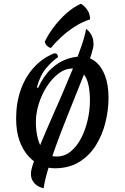

<svg xmlns="http://www.w3.org/2000/svg" viewBox="-20 -872 657 1012"><path d="M268 15Q232 15 196 -0.5Q160 -16 130.5 -48Q101 -80 83 -129.5Q65 -179 65 -247Q65 -330 89.5 -399Q114 -468 159.5 -517.5Q205 -567 266 -591Q277 -591 281.5 -585Q286 -579 286 -571Q255 -550 223.5 -513Q192 -476 174 -411L181 -409Q210 -472 248.5 -508Q287 -544 328 -559Q369 -574 405 -574Q449 -574 482 -548Q515 -522 533.5 -473.5Q552 -425 552 -357Q552 -293 536 -227.5Q520 -162 486 -107Q452 -52 398 -18.5Q344 15 268 15ZM278 -47Q320 -47 352.5 -73.5Q385 -100 407.5 -143.5Q430 -187 442 -239Q454 -291 454 -341Q454 -430 428.5 -470.5Q403 -511 363 -511Q324 -511 289.5 -485Q255 -459 227.5 -417Q200 -375 184.5 -325Q169 -275 169 -228Q169 -181 180 -139.5Q191 -98 215 -72.5Q239 -47 278 -47ZM434 -720Q434 -720 440 -715Q446 -710 454 -700Q462 -690 467.5 -674.5Q473 -659 473 -638Q473 -622 460.5 -582.5Q448 -543 426 -488Q404 -433 378 -368Q352 -303 325 -235Q298 -167 274 -101Q250 -35 233 21.5Q216 78 210 120Q210 120 203.5 118.5Q197 117 187 112.5Q177 108 167 99.5Q157 91 150 77Q143 63 143 43Q143 24 157.5 -17.5Q172 -59 195.5 -116.5Q219 -174 248.5 -240.5Q278 -307 308 -376.5Q338 -446 364.5 -511Q391 -576 409.5 -630Q428 -684 434 -720ZM216 -652Q232 -687 262.5 -728Q293 -769 331.5 -803Q370 -837 407 -852Q414 -848 425 -838Q436 -828 445 -812Q454 -796 455 -770Q413 -757 373 -731Q333 -705 301 -675Q269 -645 248 -619Q236 -622 227 -631.5Q218 -641 216 -652Z"/></svg>

Font: Merienda
Style: Regular
Weight: 400
Designer: Eduardo Rodriguez Tunni
Foundry: Eduardo Rodriguez Tunni
Version: Version 2.001